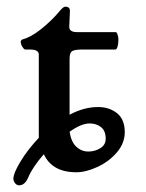

<svg xmlns="http://www.w3.org/2000/svg" viewBox="-20 -503 435 574"><path d="M20 31Q20 15 41.5 -20.5Q63 -56 96 -91V-340Q96 -355 69 -355H55Q51 -356 46.5 -363.5Q42 -371 42 -378Q42 -383 47 -385Q72 -392 99 -413Q126 -434 148 -458Q152 -463 161 -473Q170 -483 175 -483Q190 -483 189 -469L187 -423Q187 -407 210 -407H326Q329 -407 331.5 -399.5Q334 -392 334 -384Q334 -373 331.5 -364Q329 -355 325 -355H228Q203 -355 195.5 -350Q188 -345 188 -327V-160Q231 -183 273 -183Q307 -183 330 -164.5Q353 -146 353 -108Q353 -75 329.5 -47.5Q306 -20 271.5 -4Q237 12 208 12Q136 12 111 -42Q78 -4 65 26Q55 51 37 51Q30 51 25 44.5Q20 38 20 31ZM296 -88Q296 -112 282 -123Q268 -134 248 -134Q223 -134 188 -109Q193 -78 208.5 -64Q224 -50 244 -50Q264 -50 280 -60Q296 -70 296 -88Z"/></svg>

Font: EB Garamond Medium
Style: Regular
Weight: 500
Designer: Georg Duffner and Octavio Pardo
Foundry: Georg Duffner
Version: Version 1.000